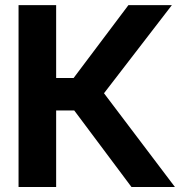

<svg xmlns="http://www.w3.org/2000/svg" viewBox="-20 -748 726 768"><path d="M54.2 0V-727.5H204.6V-436H274.4L493.7 -727.5H667.5L396 -375L679.7 0H505.9L276.9 -306.2H204.6V0Z"/></svg>

Font: Inter Display
Style: Bold
Weight: 700
Designer: Rasmus Andersson
Foundry: rsms
Version: Version 4.001;git-9221beed3